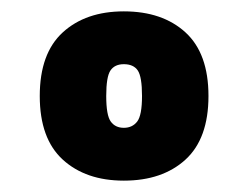

<svg xmlns="http://www.w3.org/2000/svg" viewBox="-20 -488 437 338"><path d="M50 -319Q50 -394 90.5 -431Q131 -468 198 -468Q266 -468 306.5 -431Q347 -394 347 -319Q347 -244 306.5 -207Q266 -170 198 -170Q131 -170 90.5 -207Q50 -244 50 -319ZM167 -319Q167 -285 175 -274Q183 -263 198 -263Q213 -263 221.5 -274Q230 -285 230 -319Q230 -353 222.5 -364Q215 -375 198 -375Q182 -375 174.5 -364Q167 -353 167 -319Z"/></svg>

Font: Teko Light
Style: Bold
Weight: 700
Version: Version 2.000;gftools[0.9.28.dev9+g7d2139d.d20230707]